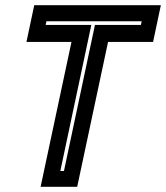

<svg xmlns="http://www.w3.org/2000/svg" viewBox="-20 -720 640 740"><path d="M136.5 0 255.5 -558.5H82L112 -700H600L570 -558.5H396.5L277.5 0ZM212.5 -61H226.5L346 -624H523L526 -638H159L156 -624H332Z"/></svg>

Font: Tourney
Style: Bold Italic
Weight: 700
Italic angle: -12°
Version: Version 1.015